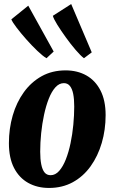

<svg xmlns="http://www.w3.org/2000/svg" viewBox="-20 -914 565 948"><path d="M304 -566.5Q362 -566.5 406.5 -541.5Q451 -516.5 476.2 -467.2Q501.5 -418 501.5 -345.5Q501.5 -273.5 482.5 -208.5Q463.5 -143.5 427.5 -93.2Q391.5 -43 339.8 -14.5Q288 14 222 14Q164 14 119.2 -11Q74.5 -36 49.2 -85Q24 -134 24 -207Q24 -279 42.8 -343.8Q61.5 -408.5 97.8 -458.8Q134 -509 185.8 -537.8Q237.5 -566.5 304 -566.5ZM295.5 -503.5Q272 -503.5 253.2 -482.5Q234.5 -461.5 220.8 -426.5Q207 -391.5 197.5 -347.2Q188 -303 183.2 -256Q178.5 -209 178.5 -165Q178.5 -128 183.8 -102Q189 -76 200 -62.5Q211 -49 230 -49Q253.5 -49 272.2 -70.2Q291 -91.5 305 -127Q319 -162.5 328.2 -206.5Q337.5 -250.5 342 -297.8Q346.5 -345 346.5 -388Q346.5 -424.5 341.5 -450Q336.5 -475.5 325.2 -489.5Q314 -503.5 295.5 -503.5ZM209.5 -626.5Q191.5 -637 164.5 -662.8Q137.5 -688.5 110 -719.5Q82.5 -750.5 61.8 -777.8Q41 -805 36 -818.5L119.5 -886L245 -659.5ZM394.5 -626.5Q378 -639 353.5 -667.5Q329 -696 304.8 -729.8Q280.5 -763.5 262.5 -792.5Q244.5 -821.5 241 -836L331.5 -894L433 -655.5Z"/></svg>

Font: Merriweather 24pt SemiCondensed Black
Style: Italic
Weight: 900
Width: 4
Italic angle: -7.8°
Designer: Eben Sorkin
Foundry: Eben Sorkin
Version: Version 2.101